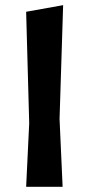

<svg xmlns="http://www.w3.org/2000/svg" viewBox="-20 -715 342 735"><path d="M221.7 -695.3Q218.8 -585.9 208 -259.8Q210.9 -195.3 219.7 0Q184.6 0 80.1 0Q83 -60.5 91.8 -243.2Q88.9 -349.6 80.1 -669.9Q115.2 -675.8 221.7 -695.3Z"/></svg>

Font: Acme Polish
Style: Regular
Weight: 400
Designer: Juan Pablo del Peral
Version: Version 1.002